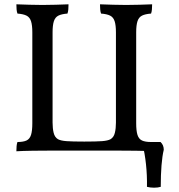

<svg xmlns="http://www.w3.org/2000/svg" viewBox="-20 -699 829 891"><path d="M686 -679Q686 -666 685 -655Q684 -644 681 -636Q654 -634 639 -626.5Q624 -619 618 -600.5Q612 -582 612 -549V-127Q612 -92 618 -73Q624 -54 639 -47Q654 -40 681 -40Q684 -32 685 -21Q686 -10 686 3Q672 2 655 1.5Q638 1 610.5 0.5Q583 0 538.5 0Q494 0 425 0H317Q248 0 204 0Q160 0 133 0.5Q106 1 88.5 1.5Q71 2 56 3Q56 -10 57 -21Q58 -32 61 -40Q88 -40 103 -47Q118 -54 124 -73Q130 -92 130 -127V-549Q130 -582 124 -600.5Q118 -619 103 -626.5Q88 -634 61 -636Q58 -644 57 -655Q56 -666 56 -679Q86 -678 117 -677Q148 -676 177 -676Q206 -676 239 -677Q272 -678 298 -679Q298 -666 297 -655Q296 -644 293 -636Q266 -634 251 -626.5Q236 -619 230 -600.5Q224 -582 224 -549V-130Q224 -103 229 -82.5Q234 -62 249 -53Q262 -46 288.5 -44Q315 -42 371 -42Q427 -42 453.5 -44Q480 -46 493 -53Q508 -62 513 -82.5Q518 -103 518 -130V-549Q518 -582 512 -600.5Q506 -619 491 -626.5Q476 -634 449 -636Q446 -644 445 -655Q444 -666 444 -679Q474 -678 505 -677Q536 -676 565 -676Q594 -676 627 -677Q660 -678 686 -679ZM662 168Q663 115 657.5 63.5Q652 12 642 -26L657 -40H725Q740 -26 740 -4Q733 25 729.5 68.5Q726 112 726 168Q713 172 695 172Q677 172 662 168Z"/></svg>

Font: Vollkorn
Style: Regular
Weight: 400
Designer: Friedrich Althausen
Foundry: Friedrich Althausen
Version: Version 4.104